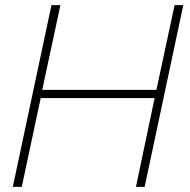

<svg xmlns="http://www.w3.org/2000/svg" viewBox="-20 -730 743 750"><path d="M181 -710H216L145 -379H591L662 -710H696L545 0H511L584 -347H139L65 0H30Z"/></svg>

Font: Raleway Thin ExtraLight
Style: Italic
Weight: 250
Italic angle: -12°
Version: Version 4.026